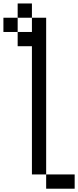

<svg xmlns="http://www.w3.org/2000/svg" viewBox="-20 -937 457 1123"><path d="M83.3 -916.7H166.7V-833.3H83.3ZM0 -750V-833.3H83.3V-750ZM83.3 -750H166.7V-833.3H250V83.3H166.7V-666.7H83.3ZM250 83.3H416.7V166.7H250Z"/></svg>

Font: Galmuri11 Regular
Style: Regular
Weight: 400
Designer: Minseo Lee (Quiple)
Version: Version 2.356;hotconv 1.1.0;makeotfexe 2.6.0 DEVELOPMENT